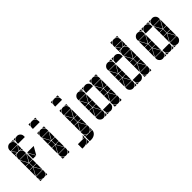

<svg xmlns="http://www.w3.org/2000/svg" viewBox="124 -1580 2592 2592"><g transform="rotate(-45 1420.0 -284.5)"><path d="M284 -657Q311 -657 330 -638Q349 -619 349 -592V-572H219V-592Q219 -618 238.5 -637.5Q258 -657 284 -657ZM142 -492Q169 -492 188 -473Q207 -454 207 -427V-407H77V-427Q77 -453 96.5 -472.5Q116 -492 142 -492ZM142 -657Q169 -657 188 -638Q207 -619 207 -592V-572H77V-592Q77 -618 96.5 -637.5Q116 -657 142 -657ZM142 -2Q116 -2 96.5 -21.5Q77 -41 77 -67V-87H207V-67Q207 -41 187.5 -21.5Q168 -2 142 -2ZM79 -92 142 -205 206 -92ZM348 -402 284 -290 221 -402ZM206 -402 142 -290 79 -402ZM205 -567 149 -497H136L80 -567ZM140 -212H77V-282H140ZM207 -212H145V-282H207ZM77 -287V-395L138 -287ZM219 -287V-395L280 -287ZM77 -207H138L77 -99ZM207 -287H147L207 -395ZM207 -207V-99L147 -207ZM77 -497V-563L130 -497ZM207 -497H155L207 -563ZM77 -42Q89 -14 117 -2H77ZM77 -492H117Q103 -487 93 -477Q83 -467 77 -453ZM168 -2Q182 -8 192 -18Q202 -28 207 -42V-2ZM219 -657H259Q245 -652 235 -642Q225 -632 219 -618ZM207 -492V-453Q197 -482 168 -492ZM207 -657V-618Q197 -647 168 -657Z M568 -492Q595 -492 614 -473Q633 -454 633 -427V-407H503V-427Q503 -453 522.5 -472.5Q542 -492 568 -492ZM568 -657Q595 -657 614 -638Q633 -619 633 -592V-572H503V-592Q503 -618 522.5 -637.5Q542 -657 568 -657ZM568 -2Q542 -2 522.5 -21.5Q503 -41 503 -67V-87H633V-67Q633 -41 613.5 -21.5Q594 -2 568 -2ZM505 -92 568 -205 632 -92ZM632 -402 568 -290 505 -402ZM566 -212H503V-282H566ZM633 -212H571V-282H633ZM503 -287V-395L564 -287ZM503 -207H564L503 -99ZM633 -287H573L633 -395ZM633 -207V-99L573 -207ZM503 -42Q515 -14 543 -2H503ZM503 -492H543Q529 -487 519 -477Q509 -467 503 -453ZM594 -2Q608 -8 618 -18Q628 -28 633 -42V-2ZM503 -657H543Q529 -652 519 -642Q509 -632 503 -618ZM633 -492V-453Q623 -482 594 -492ZM633 -657V-618Q623 -647 594 -657Z M994 -492Q1021 -492 1040 -473Q1059 -454 1059 -427V-407H929V-427Q929 -453 948.5 -472.5Q968 -492 994 -492ZM994 -657Q1021 -657 1040 -638Q1059 -619 1059 -592V-572H929V-592Q929 -618 948.5 -637.5Q968 -657 994 -657ZM929 3H1059Q1059 23 1050 39Q1041 55 1026.5 66Q1012 77 993.5 82.5Q975 88 957 88H929ZM787 3H917Q917 23 908 39Q899 55 884.5 66Q870 77 851.5 82.5Q833 88 815 88H787ZM994 -2Q968 -2 948.5 -21.5Q929 -41 929 -67V-87H1059V-67Q1059 -41 1039.5 -21.5Q1020 -2 994 -2ZM931 -92 994 -205 1058 -92ZM1058 -402 994 -290 931 -402ZM992 -212H929V-282H992ZM1059 -212H997V-282H1059ZM929 -287V-395L990 -287ZM929 -207H990L929 -99ZM1059 -207V-99L999 -207ZM1059 -287H999L1059 -395ZM851 88Q873 81 891 67Q909 53 917 30V88ZM929 -42Q941 -14 969 -2H929ZM1020 -2Q1034 -8 1044 -18Q1054 -28 1059 -42V-2ZM878 -2Q892 -8 902 -18Q912 -28 917 -42V-2ZM929 -657H969Q955 -652 945 -642Q935 -632 929 -618ZM929 -492H969Q955 -487 945 -477Q935 -467 929 -453ZM1059 -657V-618Q1049 -647 1020 -657ZM1059 -492V-453Q1049 -482 1020 -492Z M1420 -492Q1447 -492 1466 -473Q1485 -454 1485 -427V-407H1355V-427Q1355 -453 1374.5 -472.5Q1394 -492 1420 -492ZM1278 -492Q1305 -492 1324 -473Q1343 -454 1343 -427V-407H1213V-427Q1213 -453 1232.5 -472.5Q1252 -492 1278 -492ZM1562 -492Q1589 -492 1608 -473Q1627 -454 1627 -427V-407H1497V-427Q1497 -453 1516.5 -472.5Q1536 -492 1562 -492ZM1562 -2Q1536 -2 1516.5 -21.5Q1497 -41 1497 -67V-87H1627V-67Q1627 -41 1607.5 -21.5Q1588 -2 1562 -2ZM1278 -2Q1252 -2 1232.5 -21.5Q1213 -41 1213 -67V-87H1343V-67Q1343 -41 1323.5 -21.5Q1304 -2 1278 -2ZM1420 -2Q1394 -2 1374.5 -21.5Q1355 -41 1355 -67V-87H1485V-67Q1485 -41 1465.5 -21.5Q1446 -2 1420 -2ZM1499 -92 1562 -205 1626 -92ZM1215 -92 1278 -205 1342 -92ZM1342 -402 1278 -290 1215 -402ZM1626 -402 1562 -290 1499 -402ZM1560 -212H1497V-282H1560ZM1276 -212H1213V-282H1276ZM1627 -212H1565V-282H1627ZM1343 -212H1281V-282H1343ZM1213 -287V-395L1274 -287ZM1497 -287V-395L1558 -287ZM1497 -207H1558L1497 -99ZM1213 -207H1274L1213 -99ZM1343 -287H1283L1343 -395ZM1627 -207V-99L1567 -207ZM1343 -207V-99L1283 -207ZM1627 -287H1567L1627 -395ZM1355 -42Q1367 -14 1395 -2H1355ZM1497 -42Q1509 -14 1537 -2H1497ZM1497 -492H1537Q1523 -487 1513 -477Q1503 -467 1497 -453ZM1304 -2Q1318 -8 1328 -18Q1338 -28 1343 -42V-2ZM1355 -492H1395Q1381 -487 1371 -477Q1361 -467 1355 -453ZM1588 -2Q1602 -8 1612 -18Q1622 -28 1627 -42V-2ZM1627 -492V-453Q1617 -482 1588 -492ZM1343 -492V-453Q1333 -482 1304 -492Z M1988 -492Q2015 -492 2034 -473Q2053 -454 2053 -427V-407H1923V-427Q1923 -453 1942.5 -472.5Q1962 -492 1988 -492ZM1846 -492Q1873 -492 1892 -473Q1911 -454 1911 -427V-407H1781V-427Q1781 -453 1800.5 -472.5Q1820 -492 1846 -492ZM2130 -492Q2157 -492 2176 -473Q2195 -454 2195 -427V-407H2065V-427Q2065 -453 2084.5 -472.5Q2104 -492 2130 -492ZM2130 -657Q2157 -657 2176 -638Q2195 -619 2195 -592V-572H2065V-592Q2065 -618 2084.5 -637.5Q2104 -657 2130 -657ZM2130 -2Q2104 -2 2084.5 -21.5Q2065 -41 2065 -67V-87H2195V-67Q2195 -41 2175.5 -21.5Q2156 -2 2130 -2ZM1846 -2Q1820 -2 1800.5 -21.5Q1781 -41 1781 -67V-87H1911V-67Q1911 -41 1891.5 -21.5Q1872 -2 1846 -2ZM1988 -2Q1962 -2 1942.5 -21.5Q1923 -41 1923 -67V-87H2053V-67Q2053 -41 2033.5 -21.5Q2014 -2 1988 -2ZM2067 -92 2130 -205 2194 -92ZM1783 -92 1846 -205 1910 -92ZM1910 -402 1846 -290 1783 -402ZM2194 -402 2130 -290 2067 -402ZM2193 -567 2137 -497H2124L2068 -567ZM2128 -212H2065V-282H2128ZM1844 -212H1781V-282H1844ZM2195 -212H2133V-282H2195ZM1911 -212H1849V-282H1911ZM1781 -287V-395L1842 -287ZM2065 -287V-395L2126 -287ZM2065 -207H2126L2065 -99ZM1781 -207H1842L1781 -99ZM1911 -287H1851L1911 -395ZM2195 -207V-99L2135 -207ZM1911 -207V-99L1851 -207ZM2195 -287H2135L2195 -395ZM2065 -497V-563L2118 -497ZM2195 -497H2143L2195 -563ZM1923 -42Q1935 -14 1963 -2H1923ZM2065 -42Q2077 -14 2105 -2H2065ZM2065 -492H2105Q2091 -487 2081 -477Q2071 -467 2065 -453ZM2065 -657H2105Q2091 -652 2081 -642Q2071 -632 2065 -618ZM1872 -2Q1886 -8 1896 -18Q1906 -28 1911 -42V-2ZM1923 -492H1963Q1949 -487 1939 -477Q1929 -467 1923 -453ZM2156 -2Q2170 -8 2180 -18Q2190 -28 2195 -42V-2ZM2195 -492V-453Q2185 -482 2156 -492ZM2195 -657V-618Q2185 -647 2156 -657ZM1911 -492V-453Q1901 -482 1872 -492Z M2556 -492Q2583 -492 2602 -473Q2621 -454 2621 -427V-407H2491V-427Q2491 -453 2510.5 -472.5Q2530 -492 2556 -492ZM2414 -492Q2441 -492 2460 -473Q2479 -454 2479 -427V-407H2349V-427Q2349 -453 2368.5 -472.5Q2388 -492 2414 -492ZM2698 -492Q2725 -492 2744 -473Q2763 -454 2763 -427V-407H2633V-427Q2633 -453 2652.5 -472.5Q2672 -492 2698 -492ZM2698 -2Q2672 -2 2652.5 -21.5Q2633 -41 2633 -67V-87H2763V-67Q2763 -41 2743.5 -21.5Q2724 -2 2698 -2ZM2414 -2Q2388 -2 2368.5 -21.5Q2349 -41 2349 -67V-87H2479V-67Q2479 -41 2459.5 -21.5Q2440 -2 2414 -2ZM2556 -2Q2530 -2 2510.5 -21.5Q2491 -41 2491 -67V-87H2621V-67Q2621 -41 2601.5 -21.5Q2582 -2 2556 -2ZM2635 -92 2698 -205 2762 -92ZM2351 -92 2414 -205 2478 -92ZM2478 -402 2414 -290 2351 -402ZM2762 -402 2698 -290 2635 -402ZM2696 -212H2633V-282H2696ZM2412 -212H2349V-282H2412ZM2763 -212H2701V-282H2763ZM2479 -212H2417V-282H2479ZM2349 -287V-395L2410 -287ZM2633 -287V-395L2694 -287ZM2633 -207H2694L2633 -99ZM2349 -207H2410L2349 -99ZM2479 -287H2419L2479 -395ZM2763 -207V-99L2703 -207ZM2479 -207V-99L2419 -207ZM2763 -287H2703L2763 -395ZM2491 -42Q2503 -14 2531 -2H2491ZM2633 -42Q2645 -14 2673 -2H2633ZM2633 -492H2673Q2659 -487 2649 -477Q2639 -467 2633 -453ZM2582 -2Q2596 -8 2606 -18Q2616 -28 2621 -42V-2ZM2440 -2Q2454 -8 2464 -18Q2474 -28 2479 -42V-2ZM2491 -492H2531Q2517 -487 2507 -477Q2497 -467 2491 -453ZM2621 -492V-453Q2611 -482 2582 -492ZM2479 -492V-453Q2469 -482 2440 -492Z"/></g></svg>

Font: CAT DyFa
Style: Regular
Weight: 400
Designer: Peter Wiegel
Foundry: Peter Wiegel
Version: Version 1.001; ttfautohint (v1.3)